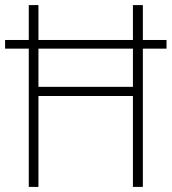

<svg xmlns="http://www.w3.org/2000/svg" viewBox="-20 -734 675 754"><path d="M93 0H131V-357H502V0H541V-543H634V-577H541V-714H502V-577H131V-714H93V-577H0V-543H93ZM131 -393V-543H502V-393Z"/></svg>

Font: Noto Sans Lao SemiCondensed ExtraLight
Style: Regular
Weight: 200
Width: 4
Designer: Monotype Design Team
Foundry: Monotype Imaging Inc.
Version: Version 2.003